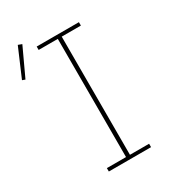

<svg xmlns="http://www.w3.org/2000/svg" viewBox="-209 -840 817 929"><g transform="rotate(-30 199.5 -375.5)"><path d="M-7.8 -586.9 -23.9 -592.8 43.9 -751 64.9 -743.2ZM119.1 0V-19H226.1V-679.2H119.1V-698.2H355V-679.2H248V-19H355V0Z"/></g></svg>

Font: Anuphan Thin
Style: Regular
Weight: 250
Designer: Mike Abbink, Paul van der Laan, Pieter van Rosmalen, Mint Tantisuwanna
Foundry: Bold Monday; Cadson Demak
Version: Version 3.002;hotconv 1.0.109;makeotfexe 2.5.65596